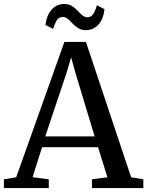

<svg xmlns="http://www.w3.org/2000/svg" viewBox="-30 -964 754 984"><path d="M53 -55.5 300 -749H410.5L642 -55.5L704.5 -45V0H441.5V-45L520.5 -55.5L472.5 -209.5H185.5L137 -56L220 -45V0H-10V-45ZM455 -265 356.5 -591 334.5 -670.5 310.5 -589 202 -265ZM411 -809.5Q387 -809.5 370.8 -819.8Q354.5 -830 342.2 -843.2Q330 -856.5 318.2 -866.8Q306.5 -877 291 -877Q271 -877 260.2 -859Q249.5 -841 242 -816L203 -836Q209 -886.5 235 -915Q261 -943.5 298 -943.5Q322.5 -943.5 338.5 -933.5Q354.5 -923.5 366.8 -910Q379 -896.5 391 -886.2Q403 -876 418 -875.5Q437.5 -875.5 448.5 -893.2Q459.5 -911 466.5 -937L505.5 -917Q500 -865.5 474 -837.5Q448 -809.5 411 -809.5Z"/></svg>

Font: Merriweather 36pt
Style: Regular
Weight: 400
Designer: Eben Sorkin
Foundry: Eben Sorkin
Version: Version 2.100